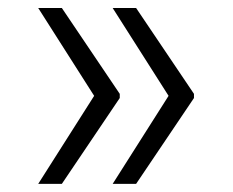

<svg xmlns="http://www.w3.org/2000/svg" viewBox="-20 -534 577 476"><path d="M74.7 -78.1 213.4 -296.4 74.7 -514.2H133.3L276.9 -301.3V-291L133.3 -78.1ZM259.3 -78.1 397.9 -296.4 259.3 -514.2H317.4L460.9 -301.3V-291L317.4 -78.1Z"/></svg>

Font: Interop Light
Style: Regular
Weight: 300
Designer: Rasmus Andersson, Google, Jang Haemin
Foundry: jhaemin
Version: Version 1.007